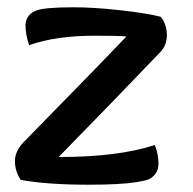

<svg xmlns="http://www.w3.org/2000/svg" viewBox="-20 -501 529 527"><path d="M438 -404Q438 -376 419 -357Q317 -250 141 -70Q305 -70 405 -103Q415 -77 415 -52Q415 -34 405.5 -22.5Q396 -11 384.5 -7.5Q373 -4 354 -1Q312 6 222 6Q112 6 37 -7Q21 -31 21 -59Q21 -86 45 -111Q77 -144 176 -245Q275 -346 327 -401Q299 -403 241 -403Q133 -403 60 -377Q50 -405 50 -433Q52 -463 82 -473Q107 -481 183 -481Q237 -481 309.5 -473Q382 -465 421 -455Q438 -435 438 -404Z"/></svg>

Font: Overlock
Style: Bold
Weight: 700
Designer: Dario Muhafara
Foundry: Dario Manuel Muhafara
Version: Version 1.001